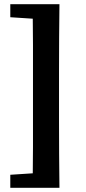

<svg xmlns="http://www.w3.org/2000/svg" viewBox="-20 -735 409 914"><path d="M263 -715Q262 -637 261.5 -557.5Q261 -478 261 -398V-158Q261 -79 261.5 0.5Q262 80 263 159H29V97L136 90Q137 28 137 -34Q137 -96 137 -158V-398Q137 -460 137 -522Q137 -584 136 -646L29 -653V-715Z"/></svg>

Font: Source Serif 4 SmText
Style: Bold
Weight: 700
Designer: Frank Grießhammer
Foundry: Adobe
Version: Version 4.005;hotconv 1.1.0;makeotfexe 2.6.0